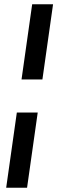

<svg xmlns="http://www.w3.org/2000/svg" viewBox="-20 -765 278 901"><path d="M131 -745H229L179 -392H81ZM59 -237H157L107 116H9Z"/></svg>

Font: Rosario
Style: Italic
Weight: 400
Italic angle: -8.05°
Designer: Hector Gatti
Foundry: Omnibus Type
Version: Version 1.201